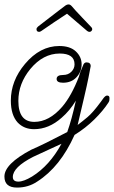

<svg xmlns="http://www.w3.org/2000/svg" viewBox="-38 -578 515 868"><path d="M39 270Q-18 270 -18 220Q-18 163 103 99Q159 75 266 19Q286 -37 305 -123Q277 -77 241 -46Q183 6 116 6Q71 6 42 -24Q11 -58 11 -123Q11 -213 75 -289Q143 -370 230 -370Q279 -370 305 -345.5Q331 -321 331 -287Q331 -254 308 -229Q285 -204 247 -204Q218 -204 218 -221Q218 -239 247 -239Q270 -239 284.5 -253.5Q299 -268 299 -287Q299 -336 232 -336Q157 -336 99 -266Q45 -200 45 -122Q45 -27 117 -27Q184 -27 243 -95Q285 -144 319 -232Q324 -253 340 -288Q345 -296 353 -296Q372 -296 372 -279L362 -227Q355 -192 342.5 -138.5Q330 -85 313 -13Q333 -28 357.5 -48.5Q382 -69 418 -118Q421 -123 430 -134.5Q439 -146 446 -146Q457 -146 457 -135Q457 -130 456.5 -125Q456 -120 452 -114Q428 -77 388.5 -38Q349 1 299 32Q234 177 130 243Q90 270 39 270ZM45 243Q69 243 107 220Q186 171 240 72Q218 82 186.5 96.5Q155 111 112 131Q20 178 20 222Q20 243 45 243ZM139 -434Q127 -434 127 -446Q127 -452 134 -458Q162 -479 189 -500.5Q216 -522 230 -532Q252 -549 258.5 -553.5Q265 -558 272 -558Q279 -558 286 -550.5Q293 -543 304 -530Q313 -520 334 -498Q355 -476 375 -455Q379 -451 379 -446Q379 -442 375.5 -438Q372 -434 367 -434Q363 -434 360.5 -435.5Q358 -437 356 -438L265 -516Q237 -498 206 -477Q175 -456 149 -438Q143 -434 139 -434Z"/></svg>

Font: Send Flowers
Style: Regular
Weight: 400
Designer: Robert E. Leuschke
Foundry: Robert E. Leuschke
Version: Version 1.010; ttfautohint (v1.8.4.7-5d5b)